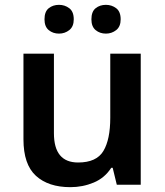

<svg xmlns="http://www.w3.org/2000/svg" viewBox="-20 -764 682 794"><path d="M562 -542V0H463L446 -70H440Q413 -28 367.5 -9Q322 10 271 10Q180 10 128.5 -37Q77 -84 77 -188V-542H203V-213Q203 -92 303 -92Q379 -92 407.5 -139.5Q436 -187 436 -277V-542ZM164 -684Q164 -716 181.5 -730Q199 -744 224 -744Q248 -744 266.5 -730Q285 -716 285 -684Q285 -654 266.5 -639.5Q248 -625 224 -625Q199 -625 181.5 -639.5Q164 -654 164 -684ZM358 -684Q358 -716 375.5 -730Q393 -744 418 -744Q442 -744 460.5 -730Q479 -716 479 -684Q479 -654 460.5 -639.5Q442 -625 418 -625Q393 -625 375.5 -639.5Q358 -654 358 -684Z"/></svg>

Font: Noto Sans Gurmukhi UI SemiBold
Style: Regular
Weight: 600
Designer: Jelle Bosma - Monotype Design Team
Foundry: Monotype Imaging Inc.
Version: Version 2.004; ttfautohint (v1.8.4.7-5d5b)